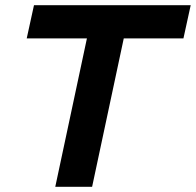

<svg xmlns="http://www.w3.org/2000/svg" viewBox="-20 -720 755 740"><path d="M193 0 315 -572H83L111 -700H715L687 -572H457L335 0Z"/></svg>

Font: Red Hat Display
Style: Bold Italic
Weight: 700
Italic angle: -12°
Designer: Pentagram, MCKL
Foundry: Pentagram, MCKL
Version: Version 1.023; ttfautohint (v1.8.3)